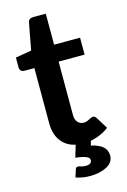

<svg xmlns="http://www.w3.org/2000/svg" viewBox="-127 -730 637 964"><g transform="rotate(-15 191.0 -247.5)"><path d="M227 8Q160 8 123.5 -30Q87 -68 87 -135V-421H35Q25 -421 18 -427Q11 -433 11 -446V-496L94 -510L120 -649Q124 -670 148 -670H213V-509H348V-421H213V-143Q213 -119 225 -105.5Q237 -92 257 -92Q268 -92 277 -96.5Q286 -101 294 -105Q302 -109 308 -109Q317 -109 324 -98L362 -37Q335 -16 300 -4Q265 8 227 8ZM217 175Q197 175 179.5 172Q162 169 144 163L156 125Q159 113 170 113Q177 113 186 116.5Q195 120 209 120Q226 120 233.5 114Q241 108 241 99Q241 88 230.5 82Q220 76 204 72.5Q188 69 169 67L191 -7H270L260 28Q303 38 322 56Q341 74 341 101Q341 137 305 156Q269 175 217 175Z"/></g></svg>

Font: Aleo
Style: Bold
Weight: 700
Designer: Alessio Laiso
Foundry: Alessio Laiso
Version: Version 2.001;gftools[0.9.29]